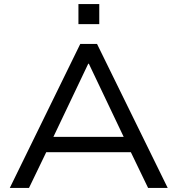

<svg xmlns="http://www.w3.org/2000/svg" viewBox="-20 -920 868 940"><path d="M28 0 373 -705H455L801 0H705L608 -201L654 -175H172L219 -201L122 0ZM412 -608 232 -230 204 -250H623L595 -230L415 -608ZM364 -802V-900H466V-802Z"/></svg>

Font: Nunito Sans 10pt SemiExpanded
Style: Regular
Weight: 400
Width: 6
Designer: Vernon Adams
Foundry: Vernon Adams
Version: Version 3.101;gftools[0.9.27]